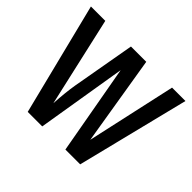

<svg xmlns="http://www.w3.org/2000/svg" viewBox="-127 -681 841 841"><g transform="rotate(45 293.5 -261.0)"><path d="M290.2 -417 221.5 0H131.6L0.9 -522.2H89.9L184.2 -106Q188.1 -175.1 196.8 -227.6L248.9 -522.2H343.6L411.8 -107.3L503.5 -522.2H586.4L456.6 0H364.9Z"/></g></svg>

Font: Puralecka Narrow
Style: Regular
Weight: 400
Designer: Hector Gatti, Marcela Romero, Pablo Cosgaya and Nicolas Silva
Version: Version 1.004;PS 001.004;hotconv 1.0.70;makeotf.lib2.5.58329